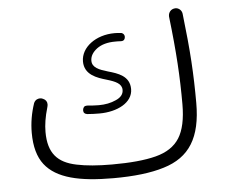

<svg xmlns="http://www.w3.org/2000/svg" viewBox="-48 -680 893 755"><g transform="rotate(-5 398.0 -302.5)"><path d="M462.9 -529.3V-531.7C462.9 -539.1 457 -546.4 447.8 -546.9C439 -547.9 431.2 -548.3 423.8 -548.3C349.6 -548.3 290.5 -503.9 290.5 -448.2C290.5 -395 340.3 -379.4 377 -368.7C411.6 -358.4 436 -348.1 436 -323.2C436 -306.6 425.8 -293.9 405.8 -285.2C385.7 -275.9 362.8 -271.5 337.9 -271.5C323.7 -271.5 308.6 -272.5 293.5 -273.9H290C280.8 -273.9 275.9 -268.6 274.4 -258.3V-256.3C274.4 -247.1 279.3 -242.2 289.1 -240.7C305.2 -239.3 321.3 -238.8 337.4 -238.8C407.7 -238.8 469.7 -270 469.7 -323.7C469.7 -375.5 423.3 -389.6 385.3 -400.4C350.6 -410.6 323.7 -420.9 323.7 -448.2C323.7 -465.8 333 -481.4 351.1 -495.1C369.1 -508.3 393.1 -515.1 423.8 -515.1H434.6C438 -515.1 441.4 -515.1 445.3 -514.6H447.8C457 -514.6 461.9 -519.5 462.9 -529.3ZM65.4 -186C65.4 -131.8 77.1 -90.3 100.1 -60.5C146.5 -1 236.8 19.5 369.6 19.5C451.7 19.5 518.6 11.7 570.3 -4.4C673.3 -35.6 720.2 -109.9 720.2 -247.1C720.2 -301.3 718.8 -355.5 715.3 -410.6C711.9 -465.8 705.6 -529.3 697.3 -601.1C695.3 -616.2 682.6 -625 670.9 -625C669.4 -625 668.5 -625 667 -624.5C652.8 -623 643.1 -610.4 643.1 -597.2V-594.2C651.4 -523.9 657.2 -461.4 660.6 -407.2C664.1 -353 665.5 -299.3 665.5 -247.1C665.5 -188.5 655.8 -144 636.7 -113.8C617.2 -83 585.9 -62.5 542.5 -51.3C499 -40 440.9 -34.7 369.1 -34.7C313 -34.7 266.6 -38.6 230 -46.4C155.8 -61.5 119.6 -101.1 119.6 -184.6C119.6 -212.9 124.5 -244.6 134.8 -279.3C136.2 -284.2 137.2 -288.6 137.2 -292.5C137.2 -303.2 131.8 -311 121.6 -315.4C117.7 -317.4 113.8 -318.4 109.9 -318.4C103.5 -318.4 91.3 -316.4 85 -302.2C71.8 -263.2 65.4 -224.6 65.4 -186Z"/></g></svg>

Font: Mikhak Light
Style: Regular
Weight: 300
Designer: Amin Abedi
Version: Version 3.2